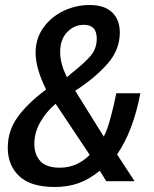

<svg xmlns="http://www.w3.org/2000/svg" viewBox="-20 -723 615 766"><path d="M11 -134Q11 -201 50 -255.5Q89 -310 164 -366Q122 -450 122 -513Q122 -569 153 -612.5Q184 -656 233.5 -679.5Q283 -703 337 -703Q397 -703 427.5 -673.5Q458 -644 458 -593Q458 -524 408 -467.5Q358 -411 280 -361L394 -178Q408 -204 421.5 -254.5Q435 -305 444 -351H540Q511 -199 447 -107L517 0H404L378 -42Q337 -8 294 7.5Q251 23 198 23Q103 23 57 -20Q11 -63 11 -134ZM267 -432Q320 -474 343 -502Q366 -530 366 -569Q366 -624 315 -624Q276 -624 248 -595Q220 -566 220 -515Q220 -469 247 -415Q268 -433 267 -432ZM338 -105 202 -309Q164 -277 140.5 -235.5Q117 -194 117 -149Q117 -106 141 -80Q165 -54 219 -54Q287 -54 338 -105Z"/></svg>

Font: Cabin Medium
Style: Italic
Weight: 500
Italic angle: -7°
Designer: Pablo Impallari
Foundry: Pablo Impallari. http://www.impallari.com Igino Marini. http://www.ikern.com
Version: Version 2.200